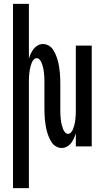

<svg xmlns="http://www.w3.org/2000/svg" viewBox="-20 -755 540 990"><path d="M47 215V-735H129V-452Q133 -466 139 -479Q145 -492 153.5 -503Q162 -514 175 -521Q188 -528 202 -528Q217 -528 231 -520Q245 -512 253.5 -499Q262 -486 268 -471.5Q274 -457 278 -442.5Q282 -428 284.5 -412.5Q287 -397 288.5 -381.5Q290 -366 290.5 -350.5Q291 -335 291 -320V-200Q291 -191 291 -181.5Q291 -172 291.5 -162.5Q292 -153 293 -143.5Q294 -134 295.5 -125Q297 -116 299.5 -107Q302 -98 305.5 -89Q309 -80 315.5 -72.5Q322 -65 331 -65Q340 -65 346.5 -72.5Q353 -80 356.5 -89Q360 -98 362.5 -107Q365 -116 366.5 -125Q368 -134 369 -143.5Q370 -153 370.5 -162.5Q371 -172 371 -181.5Q371 -191 371 -200V-520H453V0H371V-68Q367 -54 361 -41Q355 -28 346.5 -17Q338 -6 325 1Q312 8 298 8Q283 8 269 0Q255 -8 246.5 -21Q238 -34 232 -48.5Q226 -63 222 -77.5Q218 -92 215.5 -107.5Q213 -123 211.5 -138.5Q210 -154 209.5 -169.5Q209 -185 209 -200V-320Q209 -329 209 -338.5Q209 -348 208.5 -357.5Q208 -367 207 -376.5Q206 -386 204.5 -395Q203 -404 200.5 -413Q198 -422 194.5 -431Q191 -440 184.5 -447.5Q178 -455 169 -455Q160 -455 153.5 -447.5Q147 -440 143.5 -431Q140 -422 137.5 -413Q135 -404 133.5 -395Q132 -386 131 -376.5Q130 -367 129.5 -357.5Q129 -348 129 -338.5Q129 -329 129 -320V215Z"/></svg>

Font: Iosevka Term Curly Medium
Style: Regular
Weight: 500
Designer: Belleve Invis
Foundry: Belleve Invis
Version: Version 32.3.0